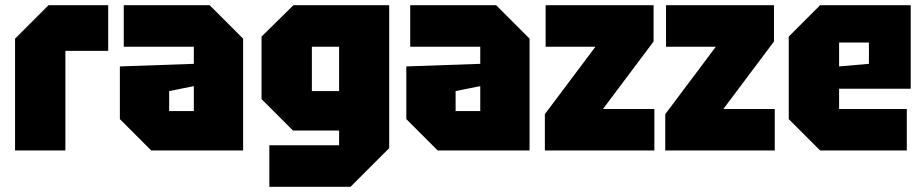

<svg xmlns="http://www.w3.org/2000/svg" viewBox="-20 -580 3563 740"><path d="M38 0V-431L167 -560H397V-384H232V0Z M442 -121V-324L727 -334V-400H457V-560H788L917 -431V0H563ZM632 -229V-152H727V-248Z M1018 140V-20H1287V-77H1109L988 -198V-439L1111 -560H1480V-9L1331 140ZM1182 -400V-229H1287V-400Z M1546 -121V-324L1831 -334V-400H1561V-560H1892L2021 -431V0H1667ZM1736 -229V-152H1831V-248Z M2080 0V-140L2275 -400H2083V-560H2499V-420L2304 -160H2502V0Z M2544 0V-140L2739 -400H2547V-560H2963V-420L2768 -160H2966V0Z M3020 -121V-439L3141 -560H3490V-238H3214V-160H3475V0H3141ZM3214 -324 3329 -334V-416H3214Z"/></svg>

Font: Tektur SemiCondensed ExtraBold
Style: Regular
Weight: 800
Width: 4
Designer: Adam Jagosz
Foundry: Adam Jagosz
Version: Version 1.005;gftools[0.9.30]